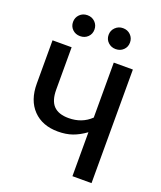

<svg xmlns="http://www.w3.org/2000/svg" viewBox="-160 -994 921 1096"><g transform="rotate(20 300.0 -446.5)"><path d="M529 -690V0H413V-267Q373 -238 334.5 -224.5Q296 -211 247 -211Q152 -211 96.5 -268.5Q41 -326 41 -427V-690H157V-433Q157 -366 187 -335Q217 -304 278 -304Q359 -304 413 -356V-690ZM115 -829Q115 -856 133.5 -874.5Q152 -893 180 -893Q208 -893 226.5 -874.5Q245 -856 245 -829Q245 -802 226.5 -784Q208 -766 180 -766Q152 -766 133.5 -784Q115 -802 115 -829ZM331 -829Q331 -856 350 -874.5Q369 -893 396 -893Q424 -893 442.5 -874.5Q461 -856 461 -829Q461 -802 442.5 -784Q424 -766 396 -766Q369 -766 350 -784Q331 -802 331 -829Z"/></g></svg>

Font: Fira Mono Medium
Style: Regular
Weight: 500
Designer: Carrois Corporate & Edenspiekermann AG
Foundry: Carrois Corporate GbR & Edenspiekermann AG
Version: Version 3.206